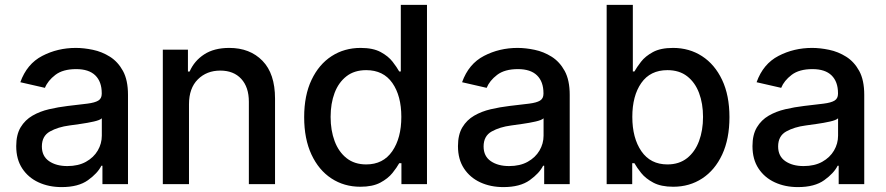

<svg xmlns="http://www.w3.org/2000/svg" viewBox="-20 -747 3596 779"><path d="M230.1 12.1Q178.3 12.1 136.5 -7.1Q94.8 -26.3 70.3 -63.4Q45.8 -100.5 45.8 -154.1Q45.8 -200.6 63.7 -230.5Q81.7 -260.3 111.7 -277.7Q141.7 -295.1 179 -303.8Q216.3 -312.5 255 -317.1Q304 -322.8 334.3 -326.5Q364.7 -330.3 378.7 -338.8Q392.8 -347.3 392.8 -366.5V-369Q392.8 -415.5 366.7 -441.1Q340.6 -466.6 289.1 -466.6Q235.4 -466.6 204.7 -443.2Q174 -419.7 162.3 -390.6L62.5 -413.4Q89.1 -487.9 151.5 -520.2Q213.8 -552.6 287.6 -552.6Q320.3 -552.6 356.9 -544.9Q393.5 -537.3 426 -516.9Q458.5 -496.4 478.9 -459.2Q499.3 -421.9 499.3 -362.2V0H395.6V-74.6H391.3Q376.1 -44 337 -16Q297.9 12.1 230.1 12.1ZM253.2 -73.2Q297.6 -73.2 328.8 -90.6Q360.1 -108 376.6 -136.2Q393.1 -164.4 393.1 -196.7V-267Q385.7 -259.6 360.4 -253.9Q335.2 -248.2 307.2 -244.3Q279.1 -240.4 261.7 -237.9Q215.6 -231.9 182.7 -213.6Q149.9 -195.3 149.9 -152.7Q149.9 -113.3 179 -93.2Q208.1 -73.2 253.2 -73.2Z M746.8 -323.9V0H640.6V-545.5H742.5V-456.7H749.3Q768.1 -500 808.4 -526.3Q848.7 -552.6 910.2 -552.6Q994 -552.6 1044.9 -500.4Q1095.9 -448.2 1095.9 -346.9V0H989.7V-334.2Q989.7 -393.5 958.8 -427Q927.9 -460.6 873.9 -460.6Q818.5 -460.6 782.7 -424.9Q746.8 -389.2 746.8 -323.9Z M1712.4 0V-727.3H1606.2V-457H1599.8Q1590.2 -474.1 1573 -496.4Q1555.8 -518.8 1524.7 -535.7Q1493.6 -552.6 1443.2 -552.6Q1377.1 -552.6 1325.5 -519.2Q1273.8 -485.8 1244 -422.9Q1214.1 -360.1 1214.1 -271.7Q1214.1 -183.6 1243.6 -120.2Q1273.1 -56.8 1324.6 -23.1Q1376.1 10.7 1442.1 10.7Q1491.8 10.7 1523.1 -6Q1554.3 -22.7 1572.3 -45.1Q1590.2 -67.5 1599.8 -84.9H1608.7V0ZM1608.3 -272.7Q1608.3 -186.8 1571.4 -133.3Q1534.4 -79.9 1465.9 -79.9Q1418.3 -79.9 1386.2 -105.3Q1354 -130.7 1337.7 -174.4Q1321.4 -218 1321.4 -272.7Q1321.4 -327.1 1337.5 -369.9Q1353.7 -412.6 1385.7 -437.5Q1417.6 -462.4 1465.9 -462.4Q1535.5 -462.4 1571.9 -410.3Q1608.3 -358.3 1608.3 -272.7Z M2022.4 12.1Q1970.5 12.1 1928.8 -7.1Q1887.1 -26.3 1862.6 -63.4Q1838.1 -100.5 1838.1 -154.1Q1838.1 -200.6 1856 -230.5Q1873.9 -260.3 1903.9 -277.7Q1933.9 -295.1 1971.2 -303.8Q2008.5 -312.5 2047.2 -317.1Q2096.2 -322.8 2126.6 -326.5Q2157 -330.3 2171 -338.8Q2185 -347.3 2185 -366.5V-369Q2185 -415.5 2158.9 -441.1Q2132.8 -466.6 2081.3 -466.6Q2027.7 -466.6 1997 -443.2Q1966.3 -419.7 1954.5 -390.6L1854.8 -413.4Q1881.4 -487.9 1943.7 -520.2Q2006 -552.6 2079.9 -552.6Q2112.6 -552.6 2149.1 -544.9Q2185.7 -537.3 2218.2 -516.9Q2250.7 -496.4 2271.1 -459.2Q2291.5 -421.9 2291.5 -362.2V0H2187.9V-74.6H2183.6Q2168.3 -44 2129.3 -16Q2090.2 12.1 2022.4 12.1ZM2045.5 -73.2Q2089.8 -73.2 2121.1 -90.6Q2152.3 -108 2168.9 -136.2Q2185.4 -164.4 2185.4 -196.7V-267Q2177.9 -259.6 2152.7 -253.9Q2127.5 -248.2 2099.4 -244.3Q2071.4 -240.4 2054 -237.9Q2007.8 -231.9 1975 -213.6Q1942.1 -195.3 1942.1 -152.7Q1942.1 -113.3 1971.2 -93.2Q2000.4 -73.2 2045.5 -73.2Z M2441.4 0V-727.3H2547.6V-457H2554Q2563.6 -474.1 2580.8 -496.4Q2598 -518.8 2629.1 -535.7Q2660.2 -552.6 2710.6 -552.6Q2776.6 -552.6 2828.3 -519.2Q2880 -485.8 2909.8 -422.9Q2939.6 -360.1 2939.6 -271.7Q2939.6 -183.6 2910.2 -120.2Q2880.7 -56.8 2829.2 -23.1Q2777.7 10.7 2711.6 10.7Q2661.9 10.7 2630.7 -6Q2599.4 -22.7 2581.5 -45.1Q2563.6 -67.5 2554 -84.9H2545.1V0ZM2545.5 -272.7Q2545.5 -186.8 2582.4 -133.3Q2619.3 -79.9 2687.9 -79.9Q2735.4 -79.9 2767.6 -105.3Q2799.7 -130.7 2816.1 -174.4Q2832.4 -218 2832.4 -272.7Q2832.4 -327.1 2816.2 -369.9Q2800.1 -412.6 2768.1 -437.5Q2736.2 -462.4 2687.9 -462.4Q2618.3 -462.4 2581.9 -410.3Q2545.5 -358.3 2545.5 -272.7Z M3217.3 12.1Q3165.5 12.1 3123.8 -7.1Q3082 -26.3 3057.5 -63.4Q3033 -100.5 3033 -154.1Q3033 -200.6 3051 -230.5Q3068.9 -260.3 3098.9 -277.7Q3128.9 -295.1 3166.2 -303.8Q3203.5 -312.5 3242.2 -317.1Q3291.2 -322.8 3321.6 -326.5Q3351.9 -330.3 3365.9 -338.8Q3380 -347.3 3380 -366.5V-369Q3380 -415.5 3353.9 -441.1Q3327.8 -466.6 3276.3 -466.6Q3222.7 -466.6 3191.9 -443.2Q3161.2 -419.7 3149.5 -390.6L3049.7 -413.4Q3076.3 -487.9 3138.7 -520.2Q3201 -552.6 3274.9 -552.6Q3307.5 -552.6 3344.1 -544.9Q3380.7 -537.3 3413.2 -516.9Q3445.7 -496.4 3466.1 -459.2Q3486.5 -421.9 3486.5 -362.2V0H3382.8V-74.6H3378.6Q3363.3 -44 3324.2 -16Q3285.2 12.1 3217.3 12.1ZM3240.4 -73.2Q3284.8 -73.2 3316.1 -90.6Q3347.3 -108 3363.8 -136.2Q3380.3 -164.4 3380.3 -196.7V-267Q3372.9 -259.6 3347.7 -253.9Q3322.4 -248.2 3294.4 -244.3Q3266.3 -240.4 3248.9 -237.9Q3202.8 -231.9 3169.9 -213.6Q3137.1 -195.3 3137.1 -152.7Q3137.1 -113.3 3166.2 -93.2Q3195.3 -73.2 3240.4 -73.2Z"/></svg>

Font: Inter UI Medium
Style: Regular
Weight: 500
Designer: Rasmus Andersson
Foundry: rsms
Version: 3.2;8d6f07862